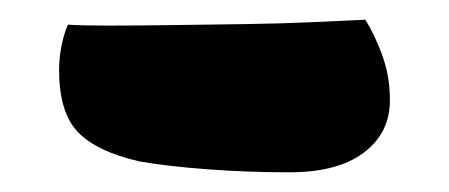

<svg xmlns="http://www.w3.org/2000/svg" viewBox="-20 -167 456 195"><path d="M274 8Q232 8 191.5 5Q151 2 122 -3Q78 -13 59 -33Q40 -53 40 -96Q40 -108 42.5 -120.5Q45 -133 49 -142Q62 -141 90 -141Q118 -141 153.5 -141.5Q189 -142 227 -142.5Q265 -143 297.5 -144.5Q330 -146 351 -147Q360 -133 368 -111.5Q376 -90 376 -65Q376 -32 349.5 -12Q323 8 274 8Z"/></svg>

Font: Baloo Bhaijaan 2
Style: Bold
Weight: 700
Designer: Sanskriti Dholi, Noopur Datye and Ek Type
Foundry: Ek Type
Version: Version 1.701